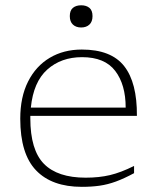

<svg xmlns="http://www.w3.org/2000/svg" viewBox="-20 -714 607 744"><path d="M297 -522Q410.5 -522 461 -458Q511.5 -394 510.5 -265H97.5Q97.5 -260.5 97.5 -255.5Q97.5 -133 150.2 -79.2Q203 -25.5 312 -25.5Q364 -25.5 406.2 -35.5Q448.5 -45.5 499.5 -71V-43Q460.5 -22 429 -10.5Q397.5 1 366.5 5.5Q335.5 10 297 10Q181 10 119.8 -53.8Q58.5 -117.5 58.5 -254Q58.5 -338 88.8 -398Q119 -458 172.8 -490Q226.5 -522 297 -522ZM298 -492.5Q217 -492.5 163.2 -444.5Q109.5 -396.5 99.5 -297H467Q467 -386 426.5 -439.2Q386 -492.5 298 -492.5ZM294.5 -607.5Q274.5 -607.5 262.5 -618.8Q250.5 -630 250.5 -651.5Q250.5 -673.5 262.5 -683.5Q274.5 -693.5 294.5 -693.5Q314.5 -693.5 326.5 -683.5Q338.5 -673.5 338.5 -651.5Q338.5 -630 326.5 -618.8Q314.5 -607.5 294.5 -607.5Z"/></svg>

Font: Newsreader Caption ExtraLight
Style: Regular
Weight: 275
Designer: Hugues Gentile
Foundry: Production Type
Version: Version 1.001